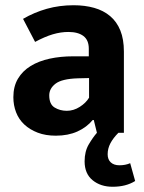

<svg xmlns="http://www.w3.org/2000/svg" viewBox="-20 -507 550 733"><path d="M432 0Q412 20 401.5 40Q391 60 391 82Q391 102 403 113Q415 124 436 124Q459 124 477 116L496 184Q461 206 410 206Q364 206 333.5 181Q303 156 303 109Q303 71 319 44Q335 17 350 0L338 -49H334Q311 -21 275.5 -5Q240 11 193 11Q154 11 124 -0.5Q94 -12 73 -31.5Q52 -51 41.5 -78Q31 -105 31 -136Q31 -177 48.5 -206.5Q66 -236 97 -255Q128 -274 169.5 -283Q211 -292 259 -292H319V-321Q319 -354 298.5 -369.5Q278 -385 241 -385Q212 -385 181.5 -376Q151 -367 114 -347L68 -435Q111 -460 159 -473.5Q207 -487 261 -487Q304 -487 339.5 -477Q375 -467 400.5 -445.5Q426 -424 439.5 -390.5Q453 -357 453 -310V0ZM320 -209 277 -208Q216 -206 192 -187.5Q168 -169 168 -143Q168 -109 188.5 -96.5Q209 -84 235 -84Q261 -84 284.5 -99Q308 -114 320 -134Z"/></svg>

Font: Mukta Vaani
Style: Bold
Weight: 700
Designer: Noopur Datye, Girish Dalvi, Yashodeep Gholap, Pallavi Karambelkar
Foundry: Ek Type
Version: Version 2.538;PS 1.000;hotconv 16.6.51;makeotf.lib2.5.65220;